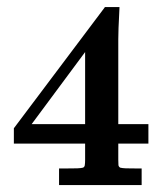

<svg xmlns="http://www.w3.org/2000/svg" viewBox="-20 -534 469 554"><path d="M408.2 -119.6H407.2H405.8H321.3V-72.8Q321.3 -63 321.8 -57.1Q322.8 -52.7 326.7 -50.3Q332 -48.8 342.8 -48.3Q354.5 -47.9 376.5 -47.9H386.2H387.7H388.7V-46.9V-45.4V-2.4V-1V0H387.7H386.2H152.8H151.4H150.4V-1V-2.4V-45.4V-46.9V-47.9H151.4H152.8H168.5Q190.9 -47.9 203.1 -48.3Q214.4 -48.8 219.7 -50.3Q224.1 -52.7 224.6 -57.1Q225.6 -63 225.6 -72.8V-119.6H22.5H21.5H20V-120.6V-122.1V-163.1V-164.1L20.5 -164.6L282.2 -512.7V-513.2L282.7 -513.7H283.2H284.2H322.3H323.7H324.7V-512.2V-511.2Q323.7 -490.7 323.2 -478.5Q322.8 -466.3 322 -453.1Q321.3 -439.9 321.3 -420.9V-368.2V-175.8H405.8H407.2H408.2V-174.8V-173.3V-122.1V-121.1ZM225.6 -383.8 71.3 -175.8H225.6Z"/></svg>

Font: RIT Rachana
Style: Bold
Weight: 700
Designer: Hussain KH
Version: 1.5.2